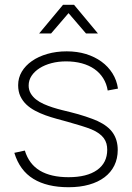

<svg xmlns="http://www.w3.org/2000/svg" viewBox="-20 -770 554 804"><path d="M244 -750H290L390 -630H340L267 -715L194 -630H144ZM267 14Q177 14 119.8 -21Q62.5 -56 40 -130L84 -139.5Q101.5 -82.5 147.5 -55.2Q193.5 -28 267 -28Q344 -28 386.5 -58Q429 -88 429 -143Q429 -156.5 425.8 -168.5Q422.5 -180.5 414.8 -191.2Q407 -202 394.2 -211.2Q381.5 -220.5 362.5 -228.5Q346.5 -235 320.2 -243.2Q294 -251.5 263 -260Q241 -266 217.2 -272.5Q193.5 -279 170.5 -287.2Q147.5 -295.5 126.8 -306.5Q106 -317.5 90.2 -332.5Q74.5 -347.5 65.2 -367.2Q56 -387 56 -413.5Q56 -444 71.2 -469.8Q86.5 -495.5 113.8 -514.5Q141 -533.5 178.2 -544.2Q215.5 -555 259.5 -555Q303 -555 339.8 -543.8Q376.5 -532.5 404.8 -512Q433 -491.5 451 -462.8Q469 -434 474 -399L431 -391Q426.5 -419.5 412.2 -442.2Q398 -465 375.5 -480.8Q353 -496.5 322.8 -504.8Q292.5 -513 256.5 -513Q224 -513 195.5 -505.5Q167 -498 145.8 -484.5Q124.5 -471 112.2 -452.5Q100 -434 100 -412Q100 -393.5 108.5 -379Q117 -364.5 131 -353.5Q145 -342.5 163 -334.5Q181 -326.5 200.5 -320.2Q220 -314 239.2 -309.2Q258.5 -304.5 274.5 -300.5Q309 -292 339 -282Q369 -272 389 -263Q433 -242.5 453 -213Q473 -183.5 473 -142Q473 -106 458.8 -77Q444.5 -48 417.8 -27.8Q391 -7.5 353 3.2Q315 14 267 14Z"/></svg>

Font: Vela Sans ExtLt
Style: Regular
Weight: 200
Designer: Principal design: Mikhail Sharanda - project Manrope.
Design modification: Ravid Balaliev
Foundry: Mikhail Sharanda
Version: Version 1.001